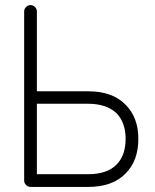

<svg xmlns="http://www.w3.org/2000/svg" viewBox="-20 -735 611 755"><path d="M100 0Q90 0 82.5 -7.5Q75 -15 75 -25V-690Q75 -700 82.5 -707.5Q90 -715 100 -715Q110 -715 117.5 -707.5Q125 -700 125 -690V-376H327Q423 -376 474 -323Q524 -273 524 -189Q524 -103 474 -53Q423 0 327 0ZM125 -50H327Q399 -50 436.5 -86Q474 -122 474 -189Q474 -252 439 -289Q399 -327 327 -327H125Z"/></svg>

Font: Zen Kurenaido
Style: ARC
Weight: 400
Designer: Yoshimichi Ohira
Foundry: Positype
Version: Version 1.001